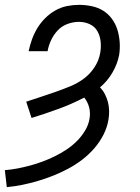

<svg xmlns="http://www.w3.org/2000/svg" viewBox="-57 -548 577 791"><path d="M-29 223 -37 153Q-11 151 15 146Q41 141 67 134Q93 127 118.5 117.5Q144 108 168.5 96Q193 84 216.5 68.5Q240 53 259.5 33.5Q279 14 293.5 -10Q308 -34 312 -60Q316 -84 310 -106.5Q304 -129 290 -146Q238 -119 183 -99Q128 -79 73 -62L51 -129Q81 -139 111.5 -149Q142 -159 172 -169.5Q202 -180 232.5 -192.5Q263 -205 289 -224.5Q315 -244 333 -272Q351 -300 356 -331Q360 -354 357.5 -377.5Q355 -401 344 -420Q333 -439 312.5 -448.5Q292 -458 268 -458Q245 -458 221.5 -449.5Q198 -441 181 -423Q164 -405 153.5 -382.5Q143 -360 139 -337H61Q66 -361 74.5 -385Q83 -409 96.5 -431.5Q110 -454 129 -473Q148 -492 171 -505Q194 -518 219 -523Q244 -528 268 -528Q295 -528 321 -522.5Q347 -517 368 -504Q389 -491 404 -470.5Q419 -450 426.5 -426Q434 -402 436 -375.5Q438 -349 434 -322Q427 -285 406.5 -249.5Q386 -214 355 -188Q367 -176 375 -160.5Q383 -145 387.5 -128Q392 -111 392.5 -92.5Q393 -74 390 -56Q385 -24 369.5 6.5Q354 37 331.5 63Q309 89 281.5 110Q254 131 224 147Q194 163 162.5 175.5Q131 188 99 197.5Q67 207 35 213.5Q3 220 -29 223Z"/></svg>

Font: Iosevka SS04
Style: Italic
Weight: 400
Italic angle: -9°
Monospace: yes
Designer: Belleve Invis
Foundry: Belleve Invis
Version: Version 19.0.0; ttfautohint (v1.8.4)